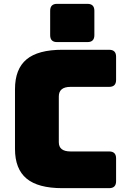

<svg xmlns="http://www.w3.org/2000/svg" viewBox="-20 -979 668 999"><path d="M548 0H304Q178 0 118 -50Q58 -100 58 -204V-515Q58 -620 118 -670Q178 -720 304 -720H548Q584 -720 584 -684V-563Q584 -527 548 -527H347Q286 -527 286 -477V-239Q286 -191 347 -191H548Q584 -191 584 -155V-36Q584 0 548 0ZM435 -760H277Q241 -760 241 -796V-923Q241 -959 277 -959H435Q471 -959 471 -923V-796Q471 -760 435 -760Z"/></svg>

Font: Bungee Tint
Style: Regular
Weight: 400
Designer: David Jonathan Ross
Foundry: David Jonathan Ross
Version: Version 2.001